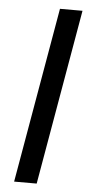

<svg xmlns="http://www.w3.org/2000/svg" viewBox="-52 -743 373 775"><g transform="rotate(5 134.5 -355.5)"><path d="M35.6 0ZM127 0H35.6L159.2 -710.9H250.5Z"/></g></svg>

Font: Roboto
Style: Italic
Weight: 400
Italic angle: -12°
Designer: Google
Version: Version 2.134; 2016; ttfautohint (v1.6)